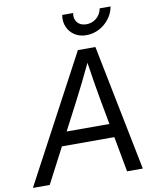

<svg xmlns="http://www.w3.org/2000/svg" viewBox="-130 -1016 890 1092"><g transform="rotate(-10 315.5 -470.0)"><path d="M-29.8 0 358.4 -727.5H459.5L605 0H514.2L433.6 -437Q426.3 -478.5 416.7 -535.9Q407.2 -593.3 393.6 -684.6H417.5Q374.5 -594.2 346.2 -536.9Q317.9 -479.5 295.4 -437L67.4 0ZM141.1 -204.1 154.3 -282.7H514.6L501.5 -204.1ZM421.4 -802.7Q382.3 -802.7 354 -821.3Q325.7 -839.8 312.3 -870.8Q298.8 -901.9 305.2 -939.9H368.2Q362.3 -906.2 380.4 -885Q398.4 -863.8 432.1 -863.8Q454.6 -863.8 473.4 -873.5Q492.2 -883.3 504.9 -900.4Q517.6 -917.5 521.5 -939.9H584.5Q578.1 -901.9 554.4 -870.6Q530.8 -839.4 495.8 -821Q460.9 -802.7 421.4 -802.7Z"/></g></svg>

Font: Inter 28pt
Style: Italic
Weight: 400
Italic angle: -9.3988°
Designer: Rasmus Andersson
Foundry: rsms
Version: Version 4.001;git-66647c0bb